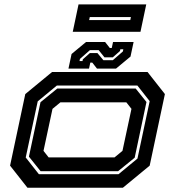

<svg xmlns="http://www.w3.org/2000/svg" viewBox="-20 -876 816 896"><path d="M108 0 27 -103 98 -437 223 -540H668.5L749.5 -437L678.5 -103L553.5 0ZM161.5 -63H533L621.5 -136L678.5 -404L621 -477H245.5L156 -403L100 -141ZM169.5 -77 115 -145 169 -399 247.5 -463H613L663.5 -400L608.5 -140L531 -77ZM207 -141.5H514.5L551.5 -172L593.5 -368L569.5 -398.5H262L225 -368L183 -172ZM299.5 -556 314 -624 381.5 -680H470.5L492.5 -652H501.5L507.5 -680H603.5L589 -612L521.5 -556H432.5L410.5 -584H401.5L395.5 -556ZM351 -591H365L366.5 -599L399.5 -628.5H434.5L462.5 -595H506.5L553.5 -636L555.5 -646H541.5L540 -638L506.5 -608.5H467.5L440.5 -642H399.5L353 -601ZM319.5 -727.5 346.5 -855.5H662.5L635.5 -727.5ZM396 -782.5H588L591 -796.5H399Z"/></svg>

Font: Tourney Expanded Regular
Style: Bold Italic
Weight: 700
Width: 7
Italic angle: -12°
Designer: Tyler Finck
Foundry: Etcetera Type Co
Version: Version 1.010; ttfautohint (v1.8.3)